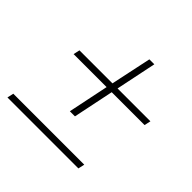

<svg xmlns="http://www.w3.org/2000/svg" viewBox="-153 -753 905 905"><g transform="rotate(45 300.0 -300.0)"><path d="M263 -162 305 -365H85L92 -397H312L355 -600H388L346 -397H565L558 -365H339L297 -162ZM9 0 16 -32H489L482 0Z"/></g></svg>

Font: Mona Sans
Style: Italic
Weight: 200
Italic angle: -11.6951°
Designer: Deni Anggara
Foundry: GitHub
Version: Version 2.000